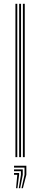

<svg xmlns="http://www.w3.org/2000/svg" viewBox="-20 -820 210 1002"><path d="M99.5 0V-800H109.2V0ZM60.5 0V-800H70.2V0ZM80 0V-800H89.8V0ZM92.2 162.2 108 92.2V54.5H53.2V45H117.5V92.2L99.5 162.2ZM63.8 162.2 70.2 92.2H53.2V82.8H79.8V92.2L71 162.2ZM78 162.2 89.2 92.2V73.5H53.2V64H98.8V92.2L85.2 162.2Z"/></svg>

Font: Big Shoulders Inline Text ExtraLight
Style: Regular
Weight: 250
Version: Version 2.002